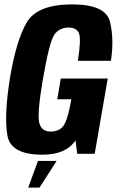

<svg xmlns="http://www.w3.org/2000/svg" viewBox="-20 -701 536 875"><path d="M172.5 4Q281.5 4 324 -61.5L332 0H411.5L471 -343H257L241 -248.5H305L298 -212Q284 -143 264.8 -122.2Q245.5 -101.5 210 -101.5Q170 -101.5 159.2 -140Q148.5 -178.5 174 -331.5Q205.5 -516 229.5 -545.8Q253.5 -575.5 292 -575.5Q329 -575.5 339.8 -549.5Q350.5 -523.5 335 -424H485.5Q500.5 -520.5 481.5 -600.8Q462.5 -681 309 -681Q149 -681 101 -597.5Q53 -514 24.5 -340Q-2 -170 13.8 -83Q29.5 4 172.5 4ZM108.5 154H160L238 32.5H153Z"/></svg>

Font: Anybody Condensed
Style: Bold Italic
Weight: 700
Width: 3
Italic angle: -10°
Version: Version 1.113;gftools[0.9.25]